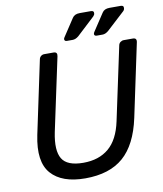

<svg xmlns="http://www.w3.org/2000/svg" viewBox="-96 -965 894 1053"><g transform="rotate(-10 351.0 -439.0)"><path d="M75 -270 161 -676Q163 -687 171 -693.5Q179 -700 189 -700H241Q264 -700 259 -676L172 -268Q152 -169 180 -122.5Q208 -76 298 -76Q385 -76 440 -122.5Q495 -169 516 -268L603 -676Q605 -687 613.5 -693.5Q622 -700 632 -700H683Q706 -700 701 -676L615 -270Q584 -125 506.5 -57.5Q429 10 294 10Q164 10 104.5 -57.5Q45 -125 75 -270ZM477 -762Q479 -770 483 -775L545 -869Q557 -888 586 -888H648Q666 -888 664 -873Q664 -864 657 -857L556 -764Q539 -750 523 -750H491Q477 -750 477 -762ZM311 -762Q311 -767 317 -775L379 -869Q391 -888 420 -888H482Q500 -888 498 -873Q498 -865 490 -857L390 -764Q373 -750 357 -750H325Q311 -750 311 -762Z"/></g></svg>

Font: SVN-Rubik
Style: Italic
Weight: 400
Italic angle: -12°
Designer: Hubert and Fischer
Foundry: Hubert & Fischer
Version: Version 2.101; ttfautohint (v1.8.3)